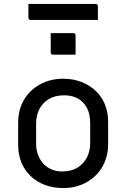

<svg xmlns="http://www.w3.org/2000/svg" viewBox="-20 -942 640 973"><path d="M300 -543Q351 -543 393 -526.5Q435 -510 465.5 -481Q496 -452 512 -412Q528 -372 528 -324V-213Q528 -147 498.5 -96.5Q469 -46 417 -17.5Q365 11 300 11Q249 11 207 -5Q165 -21 134.5 -50.5Q104 -80 88 -120Q72 -160 72 -208V-319Q72 -386 101.5 -436Q131 -486 183 -514.5Q235 -543 300 -543ZM305 -459Q259 -459 227.5 -440Q196 -421 179.5 -389Q163 -357 163 -316V-215Q163 -182 173.5 -155.5Q184 -129 202 -110Q219 -93 242.5 -83Q266 -73 295 -73Q341 -73 372.5 -92.5Q404 -112 420.5 -144Q437 -176 437 -216V-317Q437 -352 427.5 -379Q418 -406 399 -424Q383 -441 359 -450Q335 -459 305 -459ZM237 -774Q251 -774 265.5 -774Q280 -774 294.5 -774Q309 -774 323.5 -774Q338 -774 352 -774Q357 -774 360 -771Q363 -768 363 -763V-665Q349 -665 334.5 -665Q320 -665 305.5 -665Q291 -665 276.5 -665Q262 -665 248 -665Q243 -665 240 -668Q237 -671 237 -676ZM124 -922H465Q470 -922 473 -919Q476 -916 476 -911Q476 -899 476 -887.5Q476 -876 476 -865Q476 -854 476 -841H135Q132 -841 129.5 -842.5Q127 -844 125.5 -846.5Q124 -849 124 -852Q124 -865 124 -876Q124 -887 124 -898.5Q124 -910 124 -922Z"/></svg>

Font: Code D OnePiece
Style: Regular
Weight: 400
Version: Version 1.085; ttfautohint (v1.8.4.7-5d5b);Nerd Fonts 3.0.2